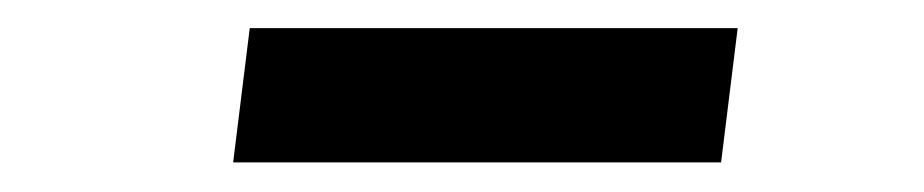

<svg xmlns="http://www.w3.org/2000/svg" viewBox="-20 -684 640 133"><path d="M153 -664.5H491L479.5 -571.5H141.5Z"/></svg>

Font: Urbanist
Style: Bold Italic
Weight: 700
Italic angle: -8°
Designer: Corey Hu
Foundry: Corey Hu
Version: Version 1.330; ttfautohint (v1.8.4.7-5d5b)